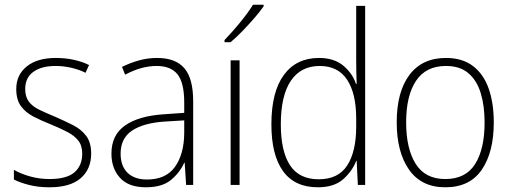

<svg xmlns="http://www.w3.org/2000/svg" viewBox="-20 -785 2170 815"><path d="M367 -133Q367 -67 322.5 -28.5Q278 10 190 10Q142 10 103 0Q64 -10 39 -23V-64Q71 -46 110 -35.5Q149 -25 190 -25Q263 -25 296 -53.5Q329 -82 329 -133Q329 -167 312.5 -188Q296 -209 266.5 -224.5Q237 -240 198 -256Q155 -273 121.5 -290.5Q88 -308 68.5 -335Q49 -362 49 -407Q49 -467 93.5 -503Q138 -539 217 -539Q258 -539 294 -531Q330 -523 358 -509L343 -476Q318 -489 284 -497Q250 -505 216 -505Q156 -505 121.5 -480Q87 -455 87 -407Q87 -374 102.5 -353.5Q118 -333 147 -319Q176 -305 215 -289Q256 -271 290.5 -253.5Q325 -236 346 -208Q367 -180 367 -133Z M647 -539Q725 -539 762.5 -495.5Q800 -452 800 -355V0H770L764 -94H762Q743 -52 705.5 -21Q668 10 599 10Q526 10 489.5 -30Q453 -70 453 -133Q453 -212 511 -252.5Q569 -293 676 -300L762 -306V-349Q762 -434 733.5 -469.5Q705 -505 645 -505Q613 -505 580 -496Q547 -487 511 -468L498 -501Q532 -518 569.5 -528.5Q607 -539 647 -539ZM679 -269Q589 -263 540.5 -230.5Q492 -198 492 -133Q492 -80 521.5 -51.5Q551 -23 604 -23Q684 -23 722.5 -76.5Q761 -130 762 -219V-274Z M997 0H959V-529H997ZM1099 -758Q1083 -735 1059 -707.5Q1035 -680 1009 -653Q983 -626 959 -606H933V-615Q965 -648 999 -689.5Q1033 -731 1054 -765H1099Z M1329 10Q1231 10 1181.5 -58.5Q1132 -127 1132 -257Q1132 -395 1185 -467Q1238 -539 1334 -539Q1398 -539 1437 -506.5Q1476 -474 1491 -429H1494Q1492 -481 1492 -530V-760H1530V0H1499L1494 -102H1492Q1475 -58 1436.5 -24Q1398 10 1329 10ZM1333 -24Q1416 -24 1454 -83Q1492 -142 1492 -248V-281Q1492 -388 1453.5 -446.5Q1415 -505 1337 -505Q1257 -505 1214.5 -442Q1172 -379 1172 -257Q1172 -143 1211 -83.5Q1250 -24 1333 -24Z M2076 -265Q2076 -139 2025 -64.5Q1974 10 1870 10Q1769 10 1716.5 -64.5Q1664 -139 1664 -266Q1664 -395 1718 -467Q1772 -539 1873 -539Q1943 -539 1988 -504.5Q2033 -470 2054.5 -408.5Q2076 -347 2076 -265ZM1704 -266Q1704 -154 1744.5 -89.5Q1785 -25 1870 -25Q1957 -25 1997 -89Q2037 -153 2037 -265Q2037 -336 2020.5 -390Q2004 -444 1968 -474.5Q1932 -505 1873 -505Q1788 -505 1746 -442Q1704 -379 1704 -266Z"/></svg>

Font: Noto Sans Arabic SemCond ExtLt
Style: Regular
Weight: 200
Width: 4
Designer: Monotype Design Team, Nadine Chahine, Nizar Qandah and Khaled Hosny
Foundry: Monotype Imaging Inc.
Version: Version 2.012; ttfautohint (v1.8.4.7-5d5b)